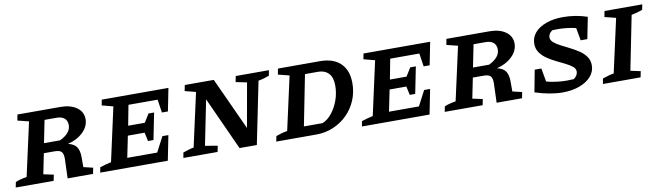

<svg xmlns="http://www.w3.org/2000/svg" viewBox="-44 -975 4871 1421"><g transform="rotate(-10 2391.0 -264.5)"><path d="M-10 0 -2 -40Q25 -53 83 -63L172 -465L88 -486L96 -530H418Q495 -530 541 -497Q587 -464 587 -409Q587 -355 542 -311.5Q497 -268 427 -251Q474 -240 491.5 -212.5Q509 -185 509 -137V-62L580 -45L571 0H380L385 -143Q386 -181 373 -197.5Q360 -214 319 -214H239L208 -61L284 -45L275 0ZM378 -456H287L253 -287H374Q457 -327 457 -387Q457 -420 436.5 -438Q416 -456 378 -456Z M625 0 632 -39Q654 -46 675 -52Q696 -58 717 -62L806 -466L722 -488L730 -530H1231L1197 -359H1152L1137 -458H918L889 -306H1014L1053 -369H1095L1055 -169H1014L1000 -234H874L841 -73H1066L1125 -186H1170L1133 0Z M1737 -530H1986L1979 -490Q1960 -483 1942.5 -477.5Q1925 -472 1897 -467L1802 0H1672L1491 -398L1423 -61L1516 -45L1507 0H1250L1257 -40Q1278 -47 1297.5 -53Q1317 -59 1338 -63L1427 -465L1345 -486L1354 -530H1572L1752 -137L1811 -469L1728 -486Z M2370 -530Q2470 -530 2524 -477.5Q2578 -425 2578 -329Q2578 -260 2553 -200.5Q2528 -141 2483 -96Q2438 -51 2378 -25.5Q2318 0 2250 0H1948L1956 -40Q1971 -46 1993.5 -52.5Q2016 -59 2041 -63L2130 -465L2046 -486L2054 -530ZM2309 -75Q2349 -91 2381 -131.5Q2413 -172 2431.5 -224.5Q2450 -277 2450 -333Q2450 -395 2421 -425Q2392 -455 2343 -455H2244L2169 -75Z M2592 0 2599 -39Q2621 -46 2642 -52Q2663 -58 2684 -62L2773 -466L2689 -488L2697 -530H3198L3164 -359H3119L3104 -458H2885L2856 -306H2981L3020 -369H3062L3022 -169H2981L2967 -234H2841L2808 -73H3033L3092 -186H3137L3100 0Z M3214 0 3222 -40Q3249 -53 3307 -63L3396 -465L3312 -486L3320 -530H3642Q3719 -530 3765 -497Q3811 -464 3811 -409Q3811 -355 3766 -311.5Q3721 -268 3651 -251Q3698 -240 3715.5 -212.5Q3733 -185 3733 -137V-62L3804 -45L3795 0H3604L3609 -143Q3610 -181 3597 -197.5Q3584 -214 3543 -214H3463L3432 -61L3508 -45L3499 0ZM3602 -456H3511L3477 -287H3598Q3681 -327 3681 -387Q3681 -420 3660.5 -438Q3640 -456 3602 -456Z M4297 -347 4280 -442Q4247 -450 4211.5 -454Q4176 -458 4140 -458Q4121 -458 4104 -457Q4073 -438 4073 -408Q4073 -387 4092.5 -370Q4112 -353 4143 -337Q4174 -321 4209 -303.5Q4244 -286 4275.5 -265Q4307 -244 4326.5 -216Q4346 -188 4346 -151Q4346 -104 4314.5 -68Q4283 -32 4227.5 -11Q4172 10 4099 10Q4054 10 4001 0.5Q3948 -9 3893 -27L3924 -192H3974L3992 -91Q4066 -71 4147 -71Q4171 -71 4197 -73Q4228 -96 4228 -125Q4228 -146 4208 -162.5Q4188 -179 4157 -194.5Q4126 -210 4091 -227Q4056 -244 4025 -265Q3994 -286 3974 -314.5Q3954 -343 3954 -380Q3954 -428 3984.5 -463.5Q4015 -499 4070 -519Q4125 -539 4198 -539Q4246 -539 4292.5 -531Q4339 -523 4379 -509L4347 -347Z M4403 0 4410 -40Q4432 -47 4453 -53.5Q4474 -60 4495 -63L4584 -465L4500 -486L4508 -530H4792L4784 -490Q4761 -482 4742 -476.5Q4723 -471 4701 -467L4620 -61L4695 -45L4686 0Z"/></g></svg>

Font: Piazzolla SC SemiBold
Style: Italic
Weight: 600
Italic angle: -11.3°
Designer: Juan Pablo del Peral
Foundry: Huerta Tipografica
Version: Version 1.330